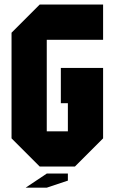

<svg xmlns="http://www.w3.org/2000/svg" viewBox="-20 -739 509 852"><path d="M437.5 -718.8V-562.5H187.5V-156.2H281.2V-281.2H250V-437.5H437.5V-125L312.5 0H156.2L31.2 -125V-593.8L156.2 -718.8ZM187.5 31.2H281.2V62.5L187.5 93.8H93.8Z"/></svg>

Font: Signwood
Style: Regular
Weight: 400
Designer: GGBotNet
Foundry: GGBotNet
Version: 0.95